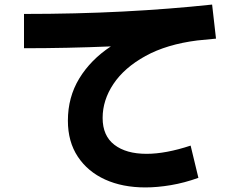

<svg xmlns="http://www.w3.org/2000/svg" viewBox="-20 -770 1040 840"><path d="M814 -133 848 8Q787 30 727.5 40Q668 50 616 50Q516 50 440 15.5Q364 -19 320.5 -84.5Q277 -150 277 -242Q277 -345 327 -427Q377 -509 465 -567Q369 -563 274 -561Q179 -559 85 -559V-709Q313 -709 517 -719.5Q721 -730 908 -750L925 -601Q885 -597 843 -593Q709 -576 616.5 -525Q524 -474 476.5 -403Q429 -332 429 -254Q429 -176 480.5 -136.5Q532 -97 621 -97Q705 -97 814 -133Z"/></svg>

Font: Murecho
Style: Bold
Weight: 700
Designer: Neil Summerour
Foundry: Positype
Version: Version 1.010; ttfautohint (v1.8.3)